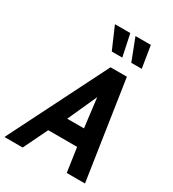

<svg xmlns="http://www.w3.org/2000/svg" viewBox="-265 -1065 1069 1185"><g transform="rotate(30 269.0 -472.0)"><path d="M-43.5 0 308.5 -700H425L530.5 0H400.5L374.5 -179.5L356 -283.5L322 -561L355 -555.5L232.5 -284.5L173 -178.5L86.5 0ZM128 -171.5 194 -291.5H386L407 -171.5ZM266.5 -788 199 -944H308.5L341.5 -788ZM405.5 -788 345.5 -944H455L480 -788Z"/></g></svg>

Font: Cabin
Style: Bold Italic
Weight: 700
Width: 4
Italic angle: -10°
Designer: Pablo Impallari
Foundry: Pablo Impallari. http://www.impallari.com Igino Marini. http://www.ikern.com
Version: Version 3.001